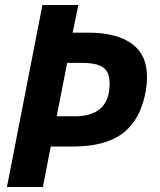

<svg xmlns="http://www.w3.org/2000/svg" viewBox="-20 -749 642 769"><path d="M149.9 -729H293.9L271 -618.2H333Q447.8 -618.2 508.8 -573.2Q539.6 -550.3 554.2 -517.6Q568.8 -484.9 568.8 -440.4Q568.8 -415.5 564.5 -388.2Q560.1 -360.8 551.3 -333.5Q542 -305.2 530.5 -284.4Q519 -263.7 504.9 -247.1Q483.4 -221.7 460.2 -207Q437 -192.4 410.2 -182.6Q381.3 -172.4 346.4 -167.2Q311.5 -162.1 263.2 -162.1H183.1L151.9 0H7.8ZM277.8 -283.2Q349.6 -283.2 383.8 -315.9Q401.4 -332.5 410.2 -356.7Q418.9 -380.9 418.9 -411.6Q418.9 -438.5 412.6 -454.1Q406.2 -469.7 393.6 -478.5Q380.9 -487.8 360.1 -492.4Q339.4 -497.1 308.1 -497.1H249L207 -283.2Z"/></svg>

Font: Hack
Style: Bold Italic
Weight: 700
Italic angle: -11°
Monospace: yes
Designer: Christopher Simpkins
Foundry: Christopher Simpkins
Version: Version 2.017; ttfautohint (v1.4.1) -l 4 -r 80 -G 350 -x 0 -